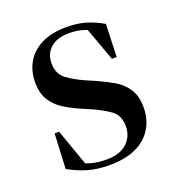

<svg xmlns="http://www.w3.org/2000/svg" viewBox="-96 -547 588 639"><g transform="rotate(-20 198.0 -227.5)"><path d="M186 13Q144 13 111 3.5Q78 -6 44 -25L50 -149H66L113 -16H79V-35Q104 -22 127.5 -15Q151 -8 186 -8Q217 -8 238 -19Q259 -30 270 -48.5Q281 -67 281 -91Q281 -130 253.5 -149Q226 -168 189 -184L161 -196Q133 -208 106.5 -224Q80 -240 63.5 -265.5Q47 -291 47 -330Q47 -370 65 -401Q83 -432 118.5 -450Q154 -468 208 -468Q246 -468 276 -459Q306 -450 335 -433L331 -317H314L269 -441H306V-413Q284 -431 261 -438.5Q238 -446 208 -446Q166 -446 143 -425.5Q120 -405 120 -371Q120 -333 147 -313.5Q174 -294 211 -278L239 -266Q268 -253 295.5 -237.5Q323 -222 340.5 -196.5Q358 -171 358 -130Q358 -87 338 -54.5Q318 -22 280 -4.5Q242 13 186 13Z"/></g></svg>

Font: Source Serif 4 60pt SemiBold
Style: Regular
Weight: 600
Version: Version 4.004;hotconv 1.0.116;makeotfexe 2.5.65601